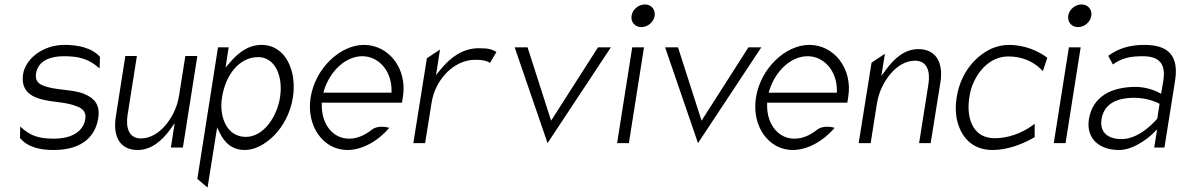

<svg xmlns="http://www.w3.org/2000/svg" viewBox="-20 -664 5311 864"><path d="M84 -331C72 -253 123 -226 180 -214C223 -204 282 -204 324 -186C345 -179 370 -164 364 -129C353 -61 285 -40 224 -40C156 -40 115 -52 71 -95L70 -43C105 -1 161 11 221 11C356 11 410 -56 422 -132C432 -194 403 -222 362 -240C309 -264 226 -256 172 -280C155 -287 137 -300 142 -333C152 -395 213 -411 267 -411C335 -411 381 -399 428 -356L430 -408C392 -450 330 -462 270 -462C171 -462 95 -398 84 -331Z M501 -138C487 -47 522 11 599 11C662 11 710 -32 747 -83L766 -110L749 0H803L868 -412H814L786 -235C777 -176 750 -129 721 -96C695 -67 658 -41 614 -41C561 -41 545 -88 554 -146L596 -412H544Z M868 141 914 180 957 -90 969 -66C990 -23 1023 11 1082 11C1165 11 1275 -82 1298 -225C1317 -345 1265 -462 1157 -462C1097 -462 1051 -426 1015 -383L995 -360L1009 -451H961ZM979 -225C995 -328 1057 -407 1142 -407C1219 -407 1255 -319 1240 -225C1226 -139 1167 -48 1086 -48C1001 -48 965 -138 979 -225Z M1378 -226C1357 -95 1436 11 1543 11C1609 11 1680 -28 1732 -89C1714 -94 1678 -99 1654 -81C1623 -56 1588 -40 1551 -40C1479 -40 1428 -103 1428 -189V-202H1789L1793 -227C1814 -357 1728 -462 1618 -462C1511 -462 1399 -357 1378 -226ZM1435 -247 1439 -260C1467 -347 1537 -411 1610 -411C1683 -411 1741 -347 1742 -260V-247Z M1840 -20H1893L1922 -201C1931 -259 1959 -307 1993 -340C2023 -369 2066 -395 2118 -395C2155 -395 2171 -390 2185 -381L2214 -430C2194 -441 2185 -447 2134 -447C2061 -447 2006 -404 1964 -353L1942 -326L1960 -441L1901 -402Z M2296 -451 2444 -20 2729 -451H2671L2460 -121L2354 -451Z M2822 -593C2818 -565 2837 -542 2866 -542C2895 -542 2922 -565 2926 -593C2930 -621 2911 -644 2882 -644C2853 -644 2826 -621 2822 -593ZM2757 -20H2810L2878 -451H2825Z M2973 -451 3121 -20 3406 -451H3348L3137 -121L3031 -451Z M3382 -226C3361 -95 3440 11 3547 11C3613 11 3684 -28 3736 -89C3718 -94 3682 -99 3658 -81C3627 -56 3592 -40 3555 -40C3483 -40 3432 -103 3432 -189V-202H3793L3797 -227C3818 -357 3732 -462 3622 -462C3515 -462 3403 -357 3382 -226ZM3439 -247 3443 -260C3471 -347 3541 -411 3614 -411C3687 -411 3745 -347 3746 -260V-247Z M3844 -20H3898L3926 -197C3935 -256 3962 -303 3991 -336C4017 -365 4054 -391 4098 -391C4151 -391 4167 -344 4158 -286L4116 -20H4168L4212 -294C4226 -385 4190 -443 4113 -443C4050 -443 4003 -400 3966 -349L3946 -322L3962 -422L3902 -382Z M4285 -226C4279 -191 4280 -160 4285 -131C4302 -48 4354 11 4447 11C4512 11 4583 -15 4636 -47V-107L4624 -98C4576 -64 4516 -42 4456 -42C4436 -42 4416 -46 4399 -55C4353 -80 4329 -141 4342 -226C4346 -252 4352 -276 4364 -299C4394 -362 4448 -410 4518 -410C4578 -410 4628 -388 4664 -353L4673 -344L4693 -404C4652 -436 4587 -462 4522 -462C4493 -462 4467 -456 4441 -445C4371 -412 4303 -339 4285 -226Z M4787 -593C4783 -565 4802 -542 4831 -542C4860 -542 4887 -565 4891 -593C4895 -621 4876 -644 4847 -644C4818 -644 4791 -621 4787 -593ZM4722 -20H4775L4843 -451H4790Z M4880 -127C4867 -44 4923 11 5016 11C5092 11 5167 -62 5167 -62L5187 -82L5174 0H5220L5268 -302C5285 -412 5239 -462 5130 -462C5056 -462 5010 -443 4967 -413L4988 -374C5028 -403 5067 -411 5122 -411C5195 -411 5227 -379 5215 -301L5205 -242L5192 -249C5192 -249 5146 -273 5091 -273C4984 -273 4897 -232 4880 -127ZM4937 -128C4949 -205 5019 -224 5083 -224C5148 -224 5191 -200 5198 -197L5188 -131C5187 -129 5113 -38 5027 -38C4970 -38 4927 -65 4937 -128Z"/></svg>

Font: Charger Sport
Style: ExLitNrwObl
Weight: 200
Designer: Jasper
Foundry: Cannot Into Space Fonts
Version: Version 1.1